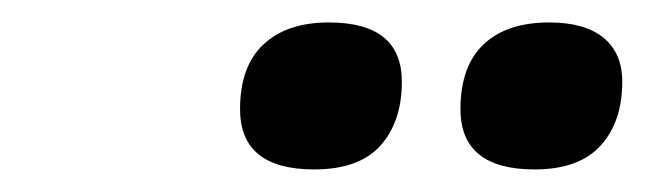

<svg xmlns="http://www.w3.org/2000/svg" viewBox="-20 -772 594 171"><path d="M193.8 -674.8Q193.8 -712.9 214.6 -732.4Q235.4 -752 272.9 -752Q337.9 -752 337.9 -699.2Q337.9 -663.6 318.8 -642.3Q299.8 -621.1 259.8 -621.1Q193.8 -621.1 193.8 -674.8ZM390.1 -674.8Q390.1 -712.9 410.6 -732.4Q431.2 -752 469.2 -752Q501 -752 517.6 -738.3Q534.2 -724.6 534.2 -699.2Q534.2 -663.6 514.9 -642.3Q495.6 -621.1 456.1 -621.1Q390.1 -621.1 390.1 -674.8Z"/></svg>

Font: TypoPRO Open Sans
Style: Bold Italic
Weight: 700
Italic angle: -12°
Foundry: Ascender Corporation
Version: Version 1.10